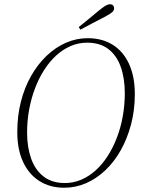

<svg xmlns="http://www.w3.org/2000/svg" viewBox="-20 -866 670 900"><path d="M281 14Q214 14 164.5 -17.5Q115 -49 88 -107.5Q61 -166 61 -247Q61 -323 78 -389.5Q95 -456 126 -510.5Q157 -565 198.5 -604.5Q240 -644 289 -665.5Q338 -687 391 -687Q459 -687 508.5 -656Q558 -625 585 -566Q612 -507 612 -425Q612 -350 594.5 -283.5Q577 -217 546.5 -162.5Q516 -108 474.5 -68.5Q433 -29 384 -7.5Q335 14 281 14ZM284 -8Q324 -8 360.5 -23.5Q397 -39 428.5 -67.5Q460 -96 485 -135Q510 -174 528 -221Q546 -268 555.5 -321Q565 -374 565 -429Q565 -499 546 -552.5Q527 -606 488 -636Q449 -666 388 -666Q348 -666 311 -650Q274 -634 243 -605.5Q212 -577 187 -538Q162 -499 144 -451.5Q126 -404 116.5 -352Q107 -300 107 -244Q107 -176 126 -122.5Q145 -69 184.5 -38.5Q224 -8 284 -8ZM349 -739Q373 -758 397 -778Q421 -798 444 -817Q464 -833 475 -839.5Q486 -846 496 -846Q505 -846 510 -840.5Q515 -835 515 -827Q515 -817 506 -809Q497 -801 473 -788Q444 -773 415 -758Q386 -743 357 -727Z"/></svg>

Font: Source Serif 4 48pt Light
Style: Italic
Weight: 300
Italic angle: -12°
Designer: Frank Grießhammer
Foundry: Adobe Systems Incorporated
Version: Version 4.004;hotconv 1.0.116;makeotfexe 2.5.65601